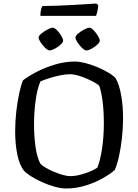

<svg xmlns="http://www.w3.org/2000/svg" viewBox="-20 -1069 784 1089"><path d="M355 0Q326 0 290 -10Q254 -20 218.5 -36Q183 -52 155.5 -69.5Q128 -87 115 -102Q90 -134 78 -193.5Q66 -253 66 -323Q66 -381 72.5 -437.5Q79 -494 89 -540Q99 -586 110 -613Q139 -636 187 -661Q235 -686 292 -703Q349 -720 405 -720Q430 -720 463.5 -711.5Q497 -703 531.5 -688.5Q566 -674 594 -657.5Q622 -641 636 -625Q657 -588 667.5 -527.5Q678 -467 678 -400Q678 -342 671.5 -285Q665 -228 654.5 -181Q644 -134 631 -105Q608 -84 565.5 -59.5Q523 -35 468.5 -17.5Q414 0 355 0ZM378 -70Q405 -70 436 -78Q467 -86 493.5 -97.5Q520 -109 532 -118Q549 -159 559 -227Q569 -295 569 -371Q569 -435 562.5 -489Q556 -543 544 -580Q539 -588 520 -599Q501 -610 475.5 -621.5Q450 -633 423.5 -640.5Q397 -648 377 -648Q352 -648 320.5 -641.5Q289 -635 259 -625.5Q229 -616 209 -607Q191 -565 182 -498.5Q173 -432 173 -362Q173 -299 181 -239.5Q189 -180 208 -142Q217 -131 238 -118.5Q259 -106 285 -95Q311 -84 336 -77Q361 -70 378 -70ZM470 -783Q460 -783 445.5 -797Q431 -811 419.5 -828.5Q408 -846 408 -856Q408 -866 423.5 -879Q439 -892 458 -902Q477 -912 487 -912Q497 -912 511 -897.5Q525 -883 535.5 -865.5Q546 -848 546 -838Q546 -829 532 -816Q518 -803 500 -793Q482 -783 470 -783ZM261 -783Q252 -783 237 -797Q222 -811 210.5 -828.5Q199 -846 199 -856Q199 -866 215 -879Q231 -892 250 -902Q269 -912 279 -912Q289 -912 303 -898Q317 -884 327.5 -866Q338 -848 338 -838Q338 -829 324 -816Q310 -803 291.5 -793Q273 -783 261 -783ZM209 -979Q209 -1001 213 -1016Q217 -1031 221 -1035Q253 -1035 297 -1036.5Q341 -1038 387.5 -1040.5Q434 -1043 471 -1045.5Q508 -1048 526 -1049L537 -1040Q536 -1019 532 -1003Q528 -987 525 -979Z"/></svg>

Font: Texturina
Style: Regular
Weight: 400
Designer: Guillermo Torres Carreño
Foundry: Omnibus-Type
Version: Version 1.002; ttfautohint (v1.8.3)